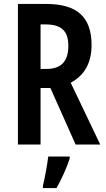

<svg xmlns="http://www.w3.org/2000/svg" viewBox="-20 -800 536 975"><path d="M214 -780H71V-66H186V-353H236L364 -66H489L339 -380C409 -417 445 -481 445 -571C445 -712 373 -780 214 -780ZM210 -676C289 -676 327 -646 327 -567C327 -493 295 -450 216 -450H186V-676ZM334 5V-5H225C220 37 207 107 198 143V155H267C292 111 318 54 334 5Z"/></svg>

Font: Noto Sans Malayalam UI ExtraCondensed SemiBold
Style: Regular
Weight: 600
Width: 2
Designer: Jelle Bosma - Monotype Design Team
Foundry: Monotype Imaging Inc.
Version: Version 2.104